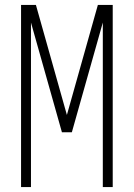

<svg xmlns="http://www.w3.org/2000/svg" viewBox="-20 -755 540 775"><path d="M65 0V-735H125L250 -291L375 -735H435V0H395V-664L270 -221H230L105 -664V0Z"/></svg>

Font: Iosevka Extralight
Style: Regular
Weight: 200
Monospace: yes
Designer: Belleve Invis
Foundry: Belleve Invis
Version: Version 32.0.1; ttfautohint (v1.8.4)